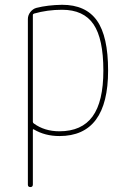

<svg xmlns="http://www.w3.org/2000/svg" viewBox="-20 -550 540 790"><path d="M115.2 -488.3V-48.8Q115.2 -44.9 119.1 -42Q163.1 -9.8 224.6 -9.8Q316.4 -9.8 360.8 -70.8Q405.3 -131.8 405.3 -259.8Q405.3 -390.6 364.7 -450.2Q324.2 -509.8 235.4 -509.8Q174.8 -509.8 120.1 -494.1Q115.2 -492.2 115.2 -488.3ZM94.7 210V-471.7Q94.7 -487.3 105 -500.5Q115.2 -513.7 129.9 -517.6Q175.8 -529.3 235.4 -530.3Q333 -530.3 378.9 -465.3Q424.8 -400.4 424.8 -259.8Q424.8 9.8 224.6 9.8Q165 9.8 119.1 -17.6Q115.2 -19.5 115.2 -15.6V209Q115.2 219.7 105 219.7Q94.7 219.7 94.7 210Z"/></svg>

Font: Rounded-X Mgen+ 1mn thin
Style: Regular
Weight: 100
Designer: [Source Han Sans]
Ryoko NISHIZUKA  (kana & ideographs); Paul D. Hunt (Latin, Greek & Cyrillic); Wenlong ZHANG  (bopomofo
Version: Version 1.059.20150602